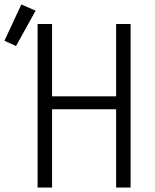

<svg xmlns="http://www.w3.org/2000/svg" viewBox="-78 -843 698 863"><path d="M91 0V-735H156V-410H444V-735H509V0H444V-352H156V0ZM-6 -636 -58 -660 18 -823 82 -795Z"/></svg>

Font: Iosevka Custom Light Extended
Style: Regular
Weight: 300
Width: 7
Monospace: yes
Designer: Belleve Invis
Foundry: Belleve Invis
Version: Version 11.2.4; ttfautohint (v1.8.4)